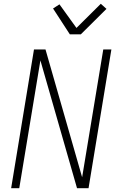

<svg xmlns="http://www.w3.org/2000/svg" viewBox="-20 -997 640 1017"><path d="M39 0 160 -735H221L415 -58L527 -735H570L449 0H388L194 -677L82 0ZM350 -815 261 -952 295 -974 385 -849 514 -977 544 -950 408 -815Z"/></svg>

Font: Iosevka Aile Extralight
Style: Italic
Weight: 200
Italic angle: -9°
Designer: Belleve Invis
Foundry: Belleve Invis
Version: Version 31.1.0; ttfautohint (v1.8.4)